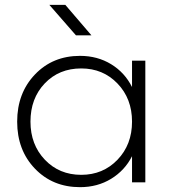

<svg xmlns="http://www.w3.org/2000/svg" viewBox="-20 -754 706 794"><path d="M526 -394V-503H581V0H526V-108Q496 -49 439.5 -14.5Q383 20 311 20Q198 20 124.5 -56.5Q51 -133 51 -251Q51 -369 124.5 -446Q198 -523 311 -523Q383 -523 439.5 -488.5Q496 -454 526 -394ZM316 -31Q406 -31 466 -93.5Q526 -156 526 -251Q526 -346 466 -408.5Q406 -471 316 -471Q224 -471 165 -409Q106 -347 106 -251Q106 -156 165.5 -93.5Q225 -31 316 -31ZM184 -734H250L358 -608H294Z"/></svg>

Font: Metropolitano Light
Style: Regular
Weight: 300
Designer: Fonts by Alex Slobzheninov & Chris M. Simpson / Changes by Cristiano Sobral
Foundry: Fonts by Alex Slobzheninov & Chris M. Simpson / Changes by Cristiano Sobral
Version: Version 1.00;August 30, 2020;FontCreator 13.0.0.2681 64-bit